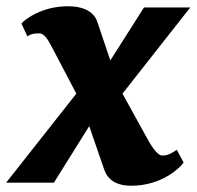

<svg xmlns="http://www.w3.org/2000/svg" viewBox="-68 -588 633 618"><path d="M-48.3 0H105.5L219.2 -182.1L267.6 -41.5C278.8 -10.7 304.2 9.8 354.5 9.8C455.6 9.8 514.2 -51.3 522.9 -64.9L501 -106C475.6 -87.9 463.9 -87.4 453.6 -87.4C436.5 -87.4 413.6 -127.9 403.8 -146L326.2 -286.6L544.4 -564H395.5L287.1 -393.6L245.6 -516.6C235.4 -549.3 202.1 -567.9 150.4 -567.9C65.4 -567.9 10.3 -523.9 1 -512.2L20 -471.2C32.7 -479 40.5 -480.5 59.1 -480.5C74.7 -480.5 87.4 -458.5 97.2 -439.9L177.7 -286.6Z"/></svg>

Font: Merriweather
Style: Heavy Italic
Weight: 900
Italic angle: -7.5°
Designer: Eben Sorkin
Foundry: Eben Sorkin
Version: Version 1.001